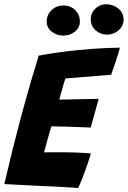

<svg xmlns="http://www.w3.org/2000/svg" viewBox="-30 -891 610 917"><path d="M343.5 6.8Q295.4 3.6 248.1 0.9Q200.8 -1.8 152 -3.6Q112.4 -5.5 71.3 -7.7Q30.2 -9.9 -9.5 -11.9Q10.1 -96.1 29.8 -175.2Q49.4 -254.2 67.9 -323.8Q98.1 -435.4 121.1 -513.4Q144 -591.4 155 -625.5Q253.9 -643.1 336.8 -651.2Q419.6 -659.2 474.4 -661.4Q529.2 -663.5 542.8 -663.5Q534 -631.2 523.7 -599.9Q513.4 -568.6 500.8 -533.9L282.4 -516.4Q280 -510 275.9 -496.1Q271.8 -482.2 267.1 -466.1Q262.5 -449.9 258.8 -435.9Q255 -421.9 253.1 -415.2Q264.9 -415.4 283.2 -415.8Q301.5 -416.1 323.2 -416.6Q345 -417.1 367.3 -417.6Q389.6 -418 408.9 -418.3Q428.1 -418.6 441.4 -419L403.1 -281.8Q396.4 -282.1 377.6 -282.9Q358.9 -283.6 334.3 -284.5Q309.8 -285.4 285.1 -286.1Q260.5 -286.8 241.7 -287.2Q222.9 -287.8 215.5 -287.6Q213.9 -282.6 210.4 -270.9Q206.9 -259.1 202.7 -244.2Q198.5 -229.4 194.1 -213.7Q189.8 -198 186.1 -184.8Q182.5 -171.5 180.2 -163.4Q187.1 -163.6 215.6 -163.7Q244 -163.8 273.8 -163.8Q299.1 -163.8 323.8 -162.9Q348.5 -162.1 369.4 -160.8Q390.4 -159.5 404 -158.4Q398.6 -138.4 389.9 -112.6Q381.1 -86.9 371.7 -61.8Q362.2 -36.8 354.6 -18.1Q347 0.6 343.5 6.8ZM272.4 -721Q241.6 -721 217.4 -739.6Q193.1 -758.2 193.1 -788Q193.1 -820.5 216.4 -842.6Q239.6 -864.8 271.8 -864.8Q307.1 -864.8 329.3 -842.6Q351.5 -820.5 351.5 -788.9Q351.5 -759.4 328 -740.2Q304.5 -721 272.4 -721ZM481.4 -725.6Q449.9 -725.6 426.6 -746.4Q403.4 -767.2 403.4 -797.9Q403.4 -828.6 425 -849.6Q446.6 -870.6 476.8 -870.6Q510.5 -870.6 535.4 -850Q560.2 -829.4 560.2 -797.2Q560.2 -775.8 548.6 -759.6Q537 -743.5 519 -734.6Q501 -725.6 481.4 -725.6Z"/></svg>

Font: Grandstander Thin
Style: Italic
Weight: 100
Italic angle: -15°
Designer: Tyler Finck
Foundry: Etcetera Type Co
Version: Version 1.200